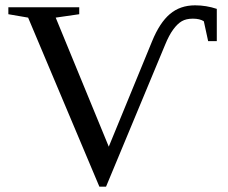

<svg xmlns="http://www.w3.org/2000/svg" viewBox="-20 -682 853 717"><path d="M789.6 -528.3H757.3L741.2 -602.5Q726.6 -612.3 700.2 -612.3Q675.3 -612.3 658.9 -602.8Q642.6 -593.3 627 -572Q611.3 -550.8 596.7 -515.1L376 15.1H351.1L85 -616.2L11.2 -628.9V-654.8H275.9V-628.9L188 -616.2L386.2 -134.3L547.9 -527.8Q576.2 -597.2 614.5 -629.6Q652.8 -662.1 708.5 -662.1Q750 -662.1 789.6 -648.9Z"/></svg>

Font: Times New Roman
Style: Regular
Weight: 400
Designer: Steve Matteson
Foundry: Ascender Corporation
Version: Version 2.00.3